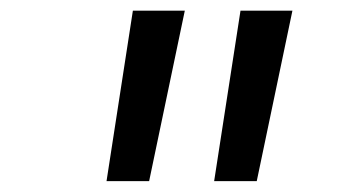

<svg xmlns="http://www.w3.org/2000/svg" viewBox="-20 -713 626 352"><path d="M175.3 -380.9 223.6 -693.4H318.8L253.4 -380.9ZM372.6 -380.9 420.9 -693.4H516.1L450.7 -380.9Z"/></svg>

Font: Cascadia Code NF SemiLight
Style: Italic
Weight: 350
Italic angle: -10°
Monospace: yes
Designer: Aaron Bell
Foundry: Saja Typeworks
Version: Version 2404.023; ttfautohint (v1.8.4)